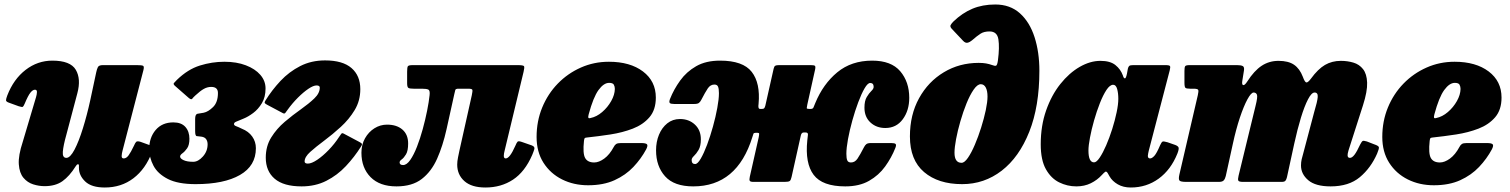

<svg xmlns="http://www.w3.org/2000/svg" viewBox="-20 -810 6722 855"><path d="M12.5 -385Q40.5 -457.5 94 -498.8Q147.5 -540 213 -540Q293.5 -540 317.5 -499.2Q341.5 -458.5 324.5 -395L275.5 -210Q262 -162 259.8 -134.5Q257.5 -107 275.5 -107Q292.5 -107 311.8 -143.5Q331 -180 349.2 -238.8Q367.5 -297.5 382 -364L408.5 -488Q411.5 -502.5 416 -511.2Q420.5 -520 438 -520H589Q610.5 -520 616.8 -517.2Q623 -514.5 618.5 -497L525.5 -138.5Q522.5 -127.5 521.8 -116Q521 -104.5 531 -104.5Q542.5 -104.5 552.5 -118Q562.5 -131.5 577 -162Q581.5 -173 586.2 -178Q591 -183 605.5 -178.5L641.5 -165.5Q655 -161.5 658.8 -154.8Q662.5 -148 657 -133Q628.5 -57.5 574.2 -16.2Q520 25 446.5 25Q387.5 25 359.5 -1.8Q331.5 -28.5 331.5 -62.5V-72.5Q331.5 -79 326.8 -78.5Q322 -78 317 -69.5Q289.5 -25.5 258.2 -3.2Q227 19 178.5 19Q153.5 19 128 11Q102.5 3 84.5 -18.2Q66.5 -39.5 63.8 -78.2Q61 -117 81.5 -179L140.5 -377.5Q144 -389 144.5 -399.8Q145 -410.5 135.5 -410.5Q126 -410.5 115.5 -397.5Q105 -384.5 90 -348.5Q85 -337 81.8 -334.5Q78.5 -332 63 -337L19 -353Q6.5 -357.5 6.8 -364Q7 -370.5 12.5 -385Z M644.5 -146.5Q644.5 -197.5 673.2 -231.2Q702 -265 752 -265Q787.5 -265 805.5 -244.8Q823.5 -224.5 823.5 -192Q823.5 -164 813.2 -149.5Q803 -135 792.5 -127.5Q782 -120 782 -113Q782 -104 797.5 -96.8Q813 -89.5 840.5 -89.5Q862.5 -89.5 883.5 -113Q904.5 -136.5 904.5 -167.5Q904.5 -181 898 -190.2Q891.5 -199.5 876.5 -201.5Q864 -203.5 856.5 -203.8Q849 -204 849 -226V-280Q849 -302 860.2 -303.5Q871.5 -305 887 -308Q907 -312 928.8 -333.2Q950.5 -354.5 950.5 -396Q950.5 -423 920.5 -423Q903.5 -423 887.8 -414.2Q872 -405.5 850 -385Q840.5 -376.5 836.2 -370.5Q832 -364.5 821 -373.5L761 -426Q750 -435 754.5 -440.2Q759 -445.5 768 -454.5Q816.5 -501.5 870.2 -518.2Q924 -535 979 -535Q1033.5 -535 1074.8 -519.2Q1116 -503.5 1139.2 -476.8Q1162.5 -450 1162.5 -416Q1162.5 -377.5 1146.2 -350.5Q1130 -323.5 1107.5 -306.8Q1085 -290 1065 -282Q1039.5 -271.5 1030.8 -267.8Q1022 -264 1022 -257.5Q1022 -251.5 1032.2 -247.8Q1042.5 -244 1056.5 -237Q1087 -225 1103.2 -202Q1119.5 -179 1119.5 -150Q1119.5 -71.5 1048.5 -30.8Q977.5 10 851 10Q772.5 10 727.5 -13Q682.5 -36 663.5 -72Q644.5 -108 644.5 -146.5Z M1336.5 -91Q1336.5 -81.5 1351 -81.5Q1367.5 -81.5 1392.8 -98.5Q1418 -115.5 1444 -142.5Q1470 -169.5 1489.5 -199.5Q1496 -209.5 1499.8 -214.2Q1503.5 -219 1510.5 -215L1581 -177.5Q1587.5 -174 1590.8 -170.8Q1594 -167.5 1588 -158Q1558.5 -111 1520.2 -70.2Q1482 -29.5 1433.2 -4.8Q1384.5 20 1323 20Q1243 20 1203.2 -14Q1163.5 -48 1163.5 -108Q1163.5 -159 1187.8 -198Q1212 -237 1248 -267.5Q1284 -298 1319.8 -323.2Q1355.5 -348.5 1379.8 -371.8Q1404 -395 1404 -420Q1404 -429.5 1389.5 -429.5Q1375.5 -429.5 1353.2 -414.5Q1331 -399.5 1306.5 -375Q1282 -350.5 1261 -321.5Q1254 -312 1250.5 -307.2Q1247 -302.5 1240 -306L1169.5 -343.5Q1163 -347 1159.8 -350.2Q1156.5 -353.5 1162.5 -363Q1191 -409 1229.2 -449.8Q1267.5 -490.5 1317 -515.8Q1366.5 -541 1427.5 -541Q1506 -541 1545.2 -507Q1584.5 -473 1584.5 -413Q1584.5 -361.5 1559.5 -320Q1534.5 -278.5 1497.5 -244.8Q1460.5 -211 1423.5 -183.5Q1386.5 -156 1361.5 -133.5Q1336.5 -111 1336.5 -91Z M1589.5 -130Q1589.5 -166 1605.5 -194.2Q1621.5 -222.5 1647.5 -238.8Q1673.5 -255 1703.5 -255Q1746.5 -255 1772 -233Q1797.5 -211 1797.5 -171Q1797.5 -138.5 1788 -122.8Q1778.5 -107 1769 -100.2Q1759.5 -93.5 1759.5 -87Q1759.5 -75 1775 -75Q1791 -75 1806.8 -97.5Q1822.5 -120 1836.8 -156.5Q1851 -193 1862.5 -235Q1874 -277 1882 -317Q1890 -357 1893 -386Q1895.5 -407 1887.5 -411Q1879.5 -415 1858.5 -415H1822Q1805.5 -415 1799.2 -418.2Q1793 -421.5 1793 -439V-491Q1793 -509.5 1796.2 -514.8Q1799.5 -520 1818 -520H2285.5Q2310.5 -520 2313.5 -515.2Q2316.5 -510.5 2311.5 -490L2227 -138.5Q2223.5 -125.5 2223.5 -116Q2223.5 -104.5 2232 -104.5Q2250 -104.5 2274.5 -160Q2281 -175.5 2285 -179.2Q2289 -183 2303.5 -178L2348 -162.5Q2362.5 -157 2359.5 -146.2Q2356.5 -135.5 2350 -120Q2317.5 -45 2264.5 -10Q2211.5 25 2141.5 25Q2080 25 2048 -3.5Q2016 -32 2016 -77Q2016 -91.5 2019.8 -110Q2023.5 -128.5 2026 -140L2081 -386Q2085 -404.5 2083.5 -409.8Q2082 -415 2065 -415H2022Q2009 -415 2007.5 -409.2Q2006 -403.5 2003 -390.5Q1985 -308.5 1968.5 -234.5Q1952 -160.5 1926.5 -103.2Q1901 -46 1858.2 -13Q1815.5 20 1745.5 20Q1671 20 1630.2 -21.2Q1589.5 -62.5 1589.5 -130Z M2369.5 -200Q2369.5 -270.5 2394.5 -331.2Q2419.5 -392 2464 -437.8Q2508.5 -483.5 2566.8 -509.2Q2625 -535 2691.5 -535Q2786 -535 2843.2 -491.8Q2900.5 -448.5 2900.5 -375.5Q2900.5 -321 2872.2 -288Q2844 -255 2798 -237.2Q2752 -219.5 2698 -211.2Q2644 -203 2592.5 -197.5Q2585 -197 2583.2 -193.8Q2581.5 -190.5 2580.5 -182.5Q2574.5 -127 2585.5 -106.8Q2596.5 -86.5 2626 -86.5Q2647 -86.5 2670.8 -103.8Q2694.5 -121 2713 -155.5Q2717.5 -164.5 2724 -168.8Q2730.5 -173 2745.5 -173H2834.5Q2856.5 -173 2861.2 -167.2Q2866 -161.5 2857.5 -145Q2835 -103 2800.5 -66.5Q2766 -30 2716.5 -7.5Q2667 15 2599 15Q2535 15 2483 -11Q2431 -37 2400.2 -85.2Q2369.5 -133.5 2369.5 -200ZM2610 -284.5Q2637 -290 2661.5 -311Q2686 -332 2701.8 -360Q2717.5 -388 2718 -414Q2718 -424.5 2713.5 -432.8Q2709 -441 2692.5 -441Q2668.5 -441 2645.2 -409Q2622 -377 2601.5 -301Q2598.5 -289.5 2600 -285.8Q2601.5 -282 2610 -284.5Z M4029 -374.5Q4029 -318 4000.2 -279Q3971.5 -240 3922.5 -240Q3882.5 -240 3856 -264.8Q3829.5 -289.5 3829.5 -330.5Q3829.5 -361 3839.8 -378Q3850 -395 3860.2 -404.8Q3870.5 -414.5 3870.5 -423Q3870.5 -440.5 3855 -440.5Q3844 -440.5 3830 -416.5Q3816 -392.5 3801.8 -354.5Q3787.5 -316.5 3775.5 -273.2Q3763.5 -230 3756.2 -190.5Q3749 -151 3749 -125Q3749 -105 3753 -95.8Q3757 -86.5 3769.5 -86.5Q3787 -86.5 3798.5 -103.5Q3810 -120.5 3827.5 -154.5Q3832 -163.5 3838 -168.2Q3844 -173 3859 -173H3949Q3964 -173 3968.2 -168.8Q3972.5 -164.5 3967 -151Q3950 -108 3921.8 -68.8Q3893.5 -29.5 3850.2 -4.8Q3807 20 3744 20Q3642 20 3603.2 -31.5Q3564.5 -83 3575 -185Q3576.5 -199 3577.8 -209.5Q3579 -220 3568 -220H3558.5Q3549 -220 3546 -206L3505 -22Q3502 -8 3496.8 -4Q3491.5 0 3473.5 0H3336Q3321.5 0 3318.8 -4.8Q3316 -9.5 3319 -23L3358.5 -198Q3361 -211 3360.5 -214.8Q3360 -218.5 3354 -218.5H3344.5Q3337 -218.5 3335.2 -214.5Q3333.5 -210.5 3330.5 -200Q3262.5 20 3067 20Q2982 20 2941.8 -24.8Q2901.5 -69.5 2901.5 -140.5Q2901.5 -178.5 2914.5 -210Q2927.5 -241.5 2951.5 -260.8Q2975.5 -280 3008 -280Q3048 -280 3074.5 -255.2Q3101 -230.5 3101 -189.5Q3101 -159.5 3090.8 -142.2Q3080.5 -125 3070.2 -115.5Q3060 -106 3060 -97.5Q3060 -79.5 3075.5 -79.5Q3086.5 -79.5 3100.5 -103.5Q3114.5 -127.5 3128.8 -165.5Q3143 -203.5 3155 -246.8Q3167 -290 3174.2 -329.5Q3181.5 -369 3181.5 -395Q3181.5 -415 3177.5 -424.2Q3173.5 -433.5 3161.5 -433.5Q3143.5 -433.5 3132 -416.5Q3120.5 -399.5 3103 -365.5Q3098.5 -356.5 3092.5 -351.8Q3086.5 -347 3072 -347H2982Q2967 -347 2962.8 -351.2Q2958.5 -355.5 2963.5 -369Q2980.5 -412 3008.8 -451.2Q3037 -490.5 3080.2 -515.2Q3123.5 -540 3186.5 -540Q3288.5 -540 3327.5 -490Q3366.5 -440 3358 -347.5Q3354.5 -325 3364.5 -325H3373.5Q3379.5 -325 3382.5 -327.5Q3385.5 -330 3388 -339L3425 -503.5Q3427.5 -514.5 3432.2 -517.2Q3437 -520 3449 -520H3590Q3604.5 -520 3608.5 -517.2Q3612.5 -514.5 3610 -501.5L3575 -344Q3572.5 -332.5 3572.5 -328.8Q3572.5 -325 3582.5 -325H3591Q3599.5 -325 3602.5 -331.5Q3605.5 -338 3610.5 -351Q3645.5 -436 3708.5 -488Q3771.5 -540 3864 -540Q3948.5 -540 3988.8 -492.8Q4029 -445.5 4029 -374.5Z M4032 -202.5Q4032 -299 4072.8 -372.8Q4113.5 -446.5 4183 -488.2Q4252.5 -530 4338 -530Q4357 -530 4371 -527.5Q4385 -525 4397.5 -520.5Q4410 -515.5 4415.5 -517.5Q4421 -519.5 4424 -541.5Q4431.5 -599.5 4426 -634.8Q4420.5 -670 4386.5 -670Q4362 -670 4346.8 -660.2Q4331.5 -650.5 4308 -630Q4298.5 -622 4288.8 -619.8Q4279 -617.5 4269 -628L4219 -681Q4209.5 -691 4213.2 -698.2Q4217 -705.5 4226 -714.5Q4265 -752 4310 -771Q4355 -790 4412 -790Q4478 -790 4521.8 -750.8Q4565.5 -711.5 4587 -644.5Q4608.5 -577.5 4608.5 -495Q4608.5 -336.5 4563.5 -223.2Q4518.5 -110 4440.8 -50Q4363 10 4264.5 10Q4158 10 4095 -43.8Q4032 -97.5 4032 -202.5ZM4230.5 -130Q4230.5 -85 4262 -85Q4275 -85 4290.5 -107.5Q4306 -130 4321.2 -165.8Q4336.5 -201.5 4349.2 -242Q4362 -282.5 4369.8 -319.5Q4377.5 -356.5 4377.5 -380Q4377.5 -405.5 4369.8 -420.2Q4362 -435 4347.5 -435Q4332.5 -435 4316 -411.2Q4299.5 -387.5 4284.2 -350Q4269 -312.5 4256.8 -270.2Q4244.5 -228 4237.5 -190.5Q4230.5 -153 4230.5 -130Z M5223 -126Q5194 -54 5139.8 -14.5Q5085.5 25 5015.5 25Q4982 25 4957.5 10.8Q4933 -3.5 4921 -24.5Q4914.5 -36 4912.5 -39.5Q4907 -48 4902.2 -45.2Q4897.5 -42.5 4886.5 -30.5Q4866 -8 4837.5 6Q4809 20 4773 20Q4733 20 4696.8 2.2Q4660.5 -15.5 4637.5 -56.5Q4614.5 -97.5 4614.5 -167.5Q4614.5 -250 4638.5 -318.2Q4662.5 -386.5 4701.8 -435.8Q4741 -485 4787.8 -512Q4834.5 -539 4880.5 -539Q4924 -539 4947.2 -520.2Q4970.5 -501.5 4980.5 -473.5Q4983.5 -462 4988.8 -461Q4994 -460 4998.5 -482L5002.5 -504Q5004.5 -513 5008.8 -516.5Q5013 -520 5026 -520H5170Q5188 -520 5190.2 -515.5Q5192.5 -511 5189 -497L5095.5 -138.5Q5094.5 -134 5093 -127Q5091.5 -120 5091.5 -116Q5091.5 -104.5 5101.5 -104.5Q5110 -104.5 5120.5 -116Q5131 -127.5 5146 -163Q5152.5 -177.5 5157.2 -179.5Q5162 -181.5 5179 -176.5L5213.5 -164.5Q5226.5 -159.5 5228.5 -152.5Q5230.5 -145.5 5223 -126ZM4960 -370Q4960 -395 4954.8 -413.8Q4949.5 -432.5 4937 -432.5Q4922.5 -432.5 4907.2 -409.5Q4892 -386.5 4877.8 -350.2Q4863.5 -314 4852 -273.5Q4840.5 -233 4833.8 -197.2Q4827 -161.5 4827 -140Q4827 -87 4852 -87Q4863 -87 4877.2 -108.2Q4891.5 -129.5 4906 -163Q4920.5 -196.5 4932.8 -235.2Q4945 -274 4952.5 -309.8Q4960 -345.5 4960 -370Z M5277.5 -520H5489Q5505.5 -520 5513.8 -516Q5522 -512 5519.5 -496L5512 -449Q5509.5 -432.5 5516.2 -431Q5523 -429.5 5534.5 -447.5Q5565 -495 5598.2 -517Q5631.5 -539 5673.5 -539Q5717.5 -539 5742.8 -521.5Q5768 -504 5781.5 -468.5Q5790.5 -443.5 5797.5 -442.8Q5804.5 -442 5818 -460Q5849 -502.5 5880.2 -520.8Q5911.5 -539 5951 -539Q5980.5 -539 6006.8 -531.2Q6033 -523.5 6049.8 -502.2Q6066.5 -481 6068 -442.2Q6069.5 -403.5 6049.5 -341L5985 -140Q5982.5 -132.5 5981.8 -127Q5981 -121.5 5981 -118.5Q5981 -107 5991.5 -107Q6001 -107 6011.8 -121Q6022.5 -135 6037 -166.5Q6044 -180 6048.2 -182.2Q6052.5 -184.5 6067 -180L6099 -167.5Q6118.5 -161 6120.2 -154.8Q6122 -148.5 6112.5 -126Q6084.5 -62 6035.5 -21Q5986.5 20 5905.5 20Q5838 20 5805.8 -7.5Q5773.5 -35 5773.5 -73Q5773.5 -87.5 5776.5 -100.8Q5779.5 -114 5783 -125L5832 -310Q5846.5 -358 5848 -378Q5849.5 -398 5834 -398Q5820.5 -398 5804.8 -367.8Q5789 -337.5 5773.2 -286Q5757.5 -234.5 5743.5 -170.5L5711 -21Q5708.5 -10.5 5704.2 -5.2Q5700 0 5687 0H5516Q5497.5 0 5494.5 -5.5Q5491.5 -11 5495.5 -27.5L5571 -338Q5581.5 -379.5 5577.2 -388.8Q5573 -398 5562.5 -398Q5551.5 -398 5535 -367.8Q5518.5 -337.5 5501.2 -285.8Q5484 -234 5470 -169.5L5438.5 -26Q5435.5 -13.5 5429.5 -6.8Q5423.5 0 5407.5 0H5262.5Q5236 0 5231.8 -6.8Q5227.5 -13.5 5232 -33L5314 -386Q5318 -403.5 5316 -409.2Q5314 -415 5294.5 -415H5279.5Q5263.5 -415 5259 -418.8Q5254.5 -422.5 5254.5 -442V-494Q5254.5 -510.5 5257.8 -515.2Q5261 -520 5277.5 -520Z M6135.5 -200Q6135.5 -270.5 6160.5 -331.2Q6185.5 -392 6230 -437.8Q6274.5 -483.5 6332.8 -509.2Q6391 -535 6457.5 -535Q6552 -535 6609.2 -491.8Q6666.5 -448.5 6666.5 -375.5Q6666.5 -321 6638.2 -288Q6610 -255 6564 -237.2Q6518 -219.5 6464 -211.2Q6410 -203 6358.5 -197.5Q6351 -197 6349.2 -193.8Q6347.5 -190.5 6346.5 -182.5Q6340.5 -127 6351.5 -106.8Q6362.5 -86.5 6392 -86.5Q6413 -86.5 6436.8 -103.8Q6460.5 -121 6479 -155.5Q6483.5 -164.5 6490 -168.8Q6496.5 -173 6511.5 -173H6600.5Q6622.5 -173 6627.2 -167.2Q6632 -161.5 6623.5 -145Q6601 -103 6566.5 -66.5Q6532 -30 6482.5 -7.5Q6433 15 6365 15Q6301 15 6249 -11Q6197 -37 6166.2 -85.2Q6135.5 -133.5 6135.5 -200ZM6376 -284.5Q6403 -290 6427.5 -311Q6452 -332 6467.8 -360Q6483.5 -388 6484 -414Q6484 -424.5 6479.5 -432.8Q6475 -441 6458.5 -441Q6434.5 -441 6411.2 -409Q6388 -377 6367.5 -301Q6364.5 -289.5 6366 -285.8Q6367.5 -282 6376 -284.5Z"/></svg>

Font: Besley* Narrow Fatface
Style: Italic
Weight: 900
Width: 4
Italic angle: -13°
Designer: Owen Earl
Foundry: indestructible type*
Version: Version 3.000; ttfautohint (v1.8.3)